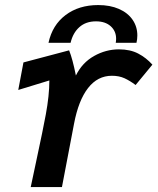

<svg xmlns="http://www.w3.org/2000/svg" viewBox="-20 -758 640 778"><path d="M126.5 -103.5Q155 -236 165.5 -293.5Q180 -371.5 180 -432L54 -393.5L75 -505L260 -554Q274 -520 287.5 -452Q313 -504 361 -531Q409 -558 462 -558Q507.5 -558 540 -541Q572.5 -524 597.5 -496L529.5 -413.5Q507 -430.5 484.8 -440.8Q462.5 -451 433.5 -451Q375.5 -451 336.8 -401.2Q298 -351.5 280 -256.5L231 0H104.5Q113 -42.5 126.5 -103.5ZM378 -737.5Q426 -737.5 462 -721.8Q498 -706 517.2 -678Q536.5 -650 536.5 -614.5Q536.5 -599 533 -584.5H449Q450.5 -593 450.5 -601Q450.5 -632 428.5 -651.8Q406.5 -671.5 369 -671.5Q328 -671.5 301.8 -648.2Q275.5 -625 266 -584.5H176.5Q192 -656.5 245.8 -697Q299.5 -737.5 378 -737.5Z"/></svg>

Font: JuliaMono BoldItalic
Style: Regular
Weight: 700
Italic angle: -9°
Monospace: yes
Designer: cormullion
Foundry: corm
Version: Version 0.049; ttfautohint (v1.8.4)